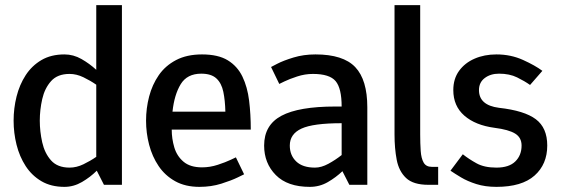

<svg xmlns="http://www.w3.org/2000/svg" viewBox="-20 -720 2184 748"><path d="M251 -432Q204 -432 179 -404Q154 -376 144.5 -334Q135 -292 135 -250Q135 -208 144.5 -165.5Q154 -123 179 -95Q204 -67 251 -67Q278 -67 305 -80Q332 -93 355 -109V-390Q332 -406 305 -419Q278 -432 251 -432ZM355 -700H455V0H385L357 -55Q332 -30 299.5 -11Q267 8 231 8Q179 8 141.5 -14Q104 -36 80 -73Q56 -110 44.5 -156Q33 -202 33 -250Q33 -298 44.5 -344Q56 -390 80 -427Q104 -464 141.5 -486Q179 -508 231 -508Q266 -508 297.5 -490Q329 -472 355 -448Z M757 8Q702 8 662.5 -14Q623 -36 598 -73Q573 -110 561 -156Q549 -202 549 -250Q549 -298 561 -344Q573 -390 598.5 -427Q624 -464 666 -486Q708 -508 767 -508Q830 -508 867.5 -485Q905 -462 924.5 -421.5Q944 -381 950.5 -328Q957 -275 957 -215H649Q649 -180 659 -146Q669 -112 695 -90Q721 -68 767 -68Q798 -68 828.5 -78Q859 -88 879 -97.5Q899 -107 899 -107L931 -41Q931 -41 906.5 -29Q882 -17 842.5 -4.5Q803 8 757 8ZM764 -433Q709 -433 684 -392Q659 -351 652 -285H858Q857 -329 850 -362.5Q843 -396 823 -414.5Q803 -433 764 -433Z M1109 -153Q1109 -115 1134 -91Q1159 -67 1207 -67Q1232 -67 1259.5 -82Q1287 -97 1311 -116V-240Q1200 -240 1154.5 -219Q1109 -198 1109 -153ZM1187 8Q1100 8 1054.5 -38Q1009 -84 1009 -153Q1009 -233 1076.5 -269Q1144 -305 1286 -305H1311Q1311 -376 1287.5 -404Q1264 -432 1199 -432Q1168 -432 1137.5 -422Q1107 -412 1087.5 -402.5Q1068 -393 1068 -393L1036 -459Q1036 -459 1060 -471.5Q1084 -484 1123.5 -496Q1163 -508 1209 -508Q1317 -508 1364 -458.5Q1411 -409 1411 -302V0H1341L1314 -53Q1289 -29 1257 -10.5Q1225 8 1187 8Z M1662 -70H1687V0H1649Q1590 0 1562 -26.5Q1534 -53 1525.5 -97.5Q1517 -142 1517 -196V-700H1617V-196Q1617 -161 1619 -132Q1621 -103 1630.5 -86.5Q1640 -70 1662 -70Z M1735 -55 1783 -119Q1807 -100 1837 -83.5Q1867 -67 1914 -67Q1963 -67 1987.5 -91Q2012 -115 2012 -153Q2012 -184 1987 -199.5Q1962 -215 1907 -222Q1832 -232 1789 -269.5Q1746 -307 1746 -369Q1746 -413 1768.5 -444Q1791 -475 1829 -491.5Q1867 -508 1914 -508Q1970 -508 2017.5 -486.5Q2065 -465 2093 -444L2045 -389Q2024 -404 1994.5 -418.5Q1965 -433 1924 -433Q1891 -433 1868.5 -416Q1846 -399 1846 -369Q1846 -310 1924 -300Q2023 -289 2067.5 -255.5Q2112 -222 2112 -153Q2112 -80 2062.5 -36Q2013 8 1914 8Q1870 8 1835.5 -3Q1801 -14 1776 -29Q1751 -44 1735 -55Z"/></svg>

Font: Epunda Sans Medium
Style: Regular
Weight: 500
Designer: Simon Atzbach
Foundry: typofactur
Version: Version 2.204; ttfautohint (v1.8.4.7-5d5b)